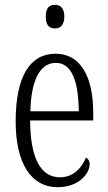

<svg xmlns="http://www.w3.org/2000/svg" viewBox="-20 -767 447 797"><path d="M208 -649C229 -649 247 -661 247 -698C247 -735 229 -747 208 -747C185 -747 170 -735 170 -698C170 -661 185 -649 208 -649ZM219 10C309 10 352 -48 352 -85C352 -100 345 -109 337 -113C319 -70 285 -31 229 -31C151 -31 106 -106 105 -267H367V-298C367 -454 311 -544 211 -544C105 -544 45 -451 45 -263C45 -89 109 10 219 10ZM307 -305H106C109 -430 144 -506 212 -506C280 -506 306 -424 307 -305Z"/></svg>

Font: Noto Serif Devanagari ExtraCondensed Light
Style: Regular
Weight: 300
Width: 2
Designer: Universal Thirst, Indian Type Foundry and the Monotype Design Team
Foundry: Monotype Imaging Inc.
Version: Version 2.004